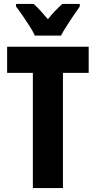

<svg xmlns="http://www.w3.org/2000/svg" viewBox="-20 -950 483 970"><path d="M298 0H146V-582H16V-714H428V-582H298ZM156 -770Q148 -789 130.5 -816.5Q113 -844 94 -871.5Q75 -899 61 -917V-930H150Q166 -916 184 -896.5Q202 -877 222 -853Q243 -879 260.5 -897Q278 -915 295 -930H383V-917Q369 -898 351 -871Q333 -844 316 -817.5Q299 -791 288 -770Z"/></svg>

Font: Noto Sans Khmer ExtraCondensed ExtraBold
Style: Regular
Weight: 800
Width: 2
Designer: Danh Hong and the Monotype Design Team
Foundry: Monotype Imaging Inc.
Version: Version 2.004